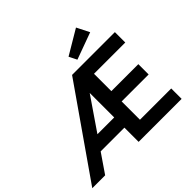

<svg xmlns="http://www.w3.org/2000/svg" viewBox="-209 -1176 1424 1424"><g transform="rotate(-45 503.0 -464.0)"><path d="M0 0H135L237 -149H486V0H937V-109H609V-301H892V-409H609V-591H937V-700H488ZM310 -256 486 -513V-256ZM565 -814 596 -752 807 -829 757 -928Z"/></g></svg>

Font: Easer Grotesk Medium
Style: Regular
Weight: 500
Designer: Boardeaser, Bonnie Shaver-Troup, Thomas Jockin
Foundry: Lexend
Version: Version 1.001;Glyphs 3.1.2 (3151)